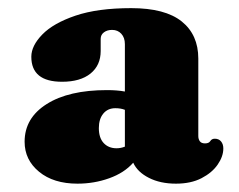

<svg xmlns="http://www.w3.org/2000/svg" viewBox="-20 -736 588 472"><path d="M57 -596.5Q57 -623.5 84 -651.2Q111 -679 165.5 -697.5Q220 -716 302.5 -716Q386 -716 426.8 -683.2Q467.5 -650.5 467.5 -592V-401.5Q467.5 -394 471.2 -388.8Q475 -383.5 484 -383.5Q493.5 -383.5 497 -389.2Q500.5 -395 508 -395Q518 -395 523.5 -388.2Q529 -381.5 529 -371Q529 -351.5 515.2 -331.5Q501.5 -311.5 475.5 -298Q449.5 -284.5 412.5 -284.5Q374 -284.5 346 -298.8Q318 -313 307.5 -336Q285.5 -311 248.5 -297.8Q211.5 -284.5 170.5 -284.5Q111.5 -284.5 76 -313.8Q40.5 -343 40.5 -387.5Q40.5 -446 94.8 -480.2Q149 -514.5 243 -514.5Q268 -514.5 287 -511V-627.5Q287 -643.5 278.2 -653Q269.5 -662.5 255.5 -662.5Q243.5 -662.5 235.5 -656.5Q227.5 -650.5 227.5 -640.5V-610.5Q227.5 -575.5 202.5 -555.2Q177.5 -535 132.5 -535Q57 -535 57 -596.5ZM223 -421Q223 -397 235 -384.2Q247 -371.5 266.5 -371.5Q277 -371.5 287 -375.5V-466Q277 -470 263.5 -470Q245 -470 234 -456.8Q223 -443.5 223 -421Z"/></svg>

Font: Fraunces 9pt S050 Black
Style: Regular
Weight: 900
Version: Version 1.000; ttfautohint (v1.8.3)